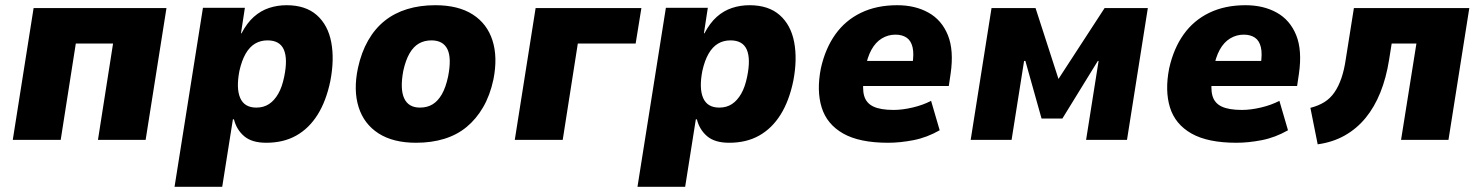

<svg xmlns="http://www.w3.org/2000/svg" viewBox="-20 -537 5690 737"><path d="M29 0 109 -506H619L539 0H356L414 -370H271L213 0Z M650 180 759 -507H920L905 -409H907Q928 -449 954.5 -472.5Q981 -496 1013 -506.5Q1045 -517 1080 -517Q1153 -517 1196 -479Q1239 -441 1251.5 -375Q1264 -309 1248 -226Q1232 -149 1199 -96.5Q1166 -44 1117 -16.5Q1068 11 1002 11Q947 11 917.5 -14Q888 -39 878 -79H874L833 180ZM964 -124Q992 -124 1012.5 -137.5Q1033 -151 1048 -177Q1063 -203 1071 -243Q1085 -311 1069.5 -346.5Q1054 -382 1007 -382Q980 -382 959 -369.5Q938 -357 923 -331Q908 -305 899 -265Q886 -198 902 -161Q918 -124 964 -124Z M1577 11Q1489 11 1433 -25Q1377 -61 1356.5 -126Q1336 -191 1354 -276Q1367 -336 1393 -381.5Q1419 -427 1456.5 -457Q1494 -487 1543 -502Q1592 -517 1651 -517Q1739 -517 1794.5 -481.5Q1850 -446 1870.5 -381.5Q1891 -317 1874 -232Q1861 -171 1834.5 -125.5Q1808 -80 1771 -49.5Q1734 -19 1685 -4Q1636 11 1577 11ZM1592 -124Q1620 -124 1640.5 -136.5Q1661 -149 1676 -175Q1691 -201 1700 -243Q1714 -314 1697.5 -348Q1681 -382 1636 -382Q1609 -382 1588 -370Q1567 -358 1552 -332Q1537 -306 1528 -265Q1515 -195 1531.5 -159.5Q1548 -124 1592 -124Z M1956 0 2036 -506H2442L2420 -370H2198L2140 0Z M2427 180 2536 -507H2697L2682 -409H2684Q2705 -449 2731.5 -472.5Q2758 -496 2790 -506.5Q2822 -517 2857 -517Q2930 -517 2973 -479Q3016 -441 3028.5 -375Q3041 -309 3025 -226Q3009 -149 2976 -96.5Q2943 -44 2894 -16.5Q2845 11 2779 11Q2724 11 2694.5 -14Q2665 -39 2655 -79H2651L2610 180ZM2741 -124Q2769 -124 2789.5 -137.5Q2810 -151 2825 -177Q2840 -203 2848 -243Q2862 -311 2846.5 -346.5Q2831 -382 2784 -382Q2757 -382 2736 -369.5Q2715 -357 2700 -331Q2685 -305 2676 -265Q2663 -198 2679 -161Q2695 -124 2741 -124Z M3389 11Q3279 11 3216.5 -24.5Q3154 -60 3134 -124.5Q3114 -189 3131 -275Q3148 -351 3186.5 -405Q3225 -459 3285 -488Q3345 -517 3424 -517Q3493 -517 3544 -488.5Q3595 -460 3618.5 -402Q3642 -344 3629 -254L3622 -207H3269L3284 -303H3495L3482 -287Q3489 -330 3483 -355.5Q3477 -381 3460 -392.5Q3443 -404 3417 -404Q3389 -404 3365 -389.5Q3341 -375 3325 -346Q3309 -317 3301 -272L3297 -243Q3289 -198 3297 -169.5Q3305 -141 3332.5 -128Q3360 -115 3410 -115Q3444 -115 3484 -124.5Q3524 -134 3554 -150L3587 -37Q3538 -9 3486.5 1Q3435 11 3389 11Z M3706 0 3786 -506H3955L4043 -234L4220 -506H4386L4306 0H4149L4197 -303H4194L4058 -82H3978L3916 -303H3911L3863 0Z M4726 11Q4616 11 4553.5 -24.5Q4491 -60 4471 -124.5Q4451 -189 4468 -275Q4485 -351 4523.5 -405Q4562 -459 4622 -488Q4682 -517 4761 -517Q4830 -517 4881 -488.5Q4932 -460 4955.5 -402Q4979 -344 4966 -254L4959 -207H4606L4621 -303H4832L4819 -287Q4826 -330 4820 -355.5Q4814 -381 4797 -392.5Q4780 -404 4754 -404Q4726 -404 4702 -389.5Q4678 -375 4662 -346Q4646 -317 4638 -272L4634 -243Q4626 -198 4634 -169.5Q4642 -141 4669.5 -128Q4697 -115 4747 -115Q4781 -115 4821 -124.5Q4861 -134 4891 -150L4924 -37Q4875 -9 4823.5 1Q4772 11 4726 11Z M5038 17 5010 -123Q5041 -131 5063.5 -145Q5086 -159 5102 -182Q5118 -205 5129 -237Q5140 -269 5146 -311L5177 -506H5620L5540 0H5358L5417 -370H5322L5312 -307Q5301 -238 5278.5 -182Q5256 -126 5222 -84.5Q5188 -43 5142 -17Q5096 9 5038 17Z"/></svg>

Font: Nunito Sans 7pt SemiCondensed Black
Style: Italic
Weight: 900
Width: 4
Italic angle: -9°
Designer: Vernon Adams
Foundry: Vernon Adams
Version: Version 3.101;gftools[0.9.27]